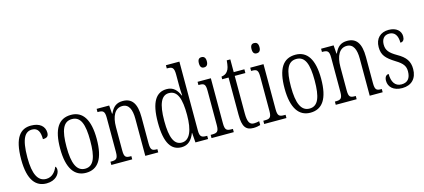

<svg xmlns="http://www.w3.org/2000/svg" viewBox="-59 -1263 3916 1775"><g transform="rotate(-15 1898.5 -375.0)"><path d="M216 10C304 10 344 -47 344 -86C344 -103 340 -113 332 -119C315 -75 281 -31 223 -31C145 -31 105 -106 105 -265C105 -453 148 -506 213 -506C270 -506 288 -461 288 -394C324 -394 343 -405 343 -441C343 -503 296 -544 213 -544C115 -544 45 -479 45 -264C45 -63 116 10 216 10Z M593 10C708 10 769 -77 769 -268C769 -453 708 -544 596 -544C476 -544 419 -454 419 -268C419 -79 484 10 593 10ZM595 -29C514 -29 480 -111 480 -268C480 -425 510 -504 594 -504C678 -504 707 -425 707 -268C707 -112 678 -29 595 -29Z M837 0H1037V-31H1031C985 -31 969 -38 969 -103V-326C969 -433 1006 -500 1075 -500C1138 -500 1162 -443 1162 -355V0H1286V-31H1282C1237 -31 1221 -39 1221 -105V-355C1221 -486 1178 -544 1091 -544C1031 -544 996 -516 970 -456H966L960 -536H840V-505H845C891 -505 909 -497 909 -433V-105C909 -39 891 -31 844 -31H837Z M1508 10C1571 10 1609 -30 1633 -93H1635L1642 0H1763V-31H1755C1710 -31 1692 -41 1692 -100V-760H1563V-729H1569C1613 -729 1632 -721 1632 -653V-554C1632 -518 1633 -483 1636 -452H1632C1609 -507 1574 -545 1512 -545C1413 -545 1354 -467 1354 -267C1354 -68 1411 10 1508 10ZM1521 -31C1449 -31 1415 -104 1415 -266C1415 -430 1451 -504 1522 -504C1605 -504 1633 -419 1633 -266C1633 -119 1597 -31 1521 -31Z M1899 -649C1921 -649 1938 -661 1938 -698C1938 -735 1921 -747 1899 -747C1877 -747 1862 -735 1862 -698C1862 -661 1877 -649 1899 -649ZM1796 0H2009V-31H1998C1949 -31 1933 -40 1933 -106V-536H1806V-505H1814C1861 -505 1874 -495 1874 -430V-104C1874 -40 1857 -31 1809 -31H1796Z M2196 10C2222 10 2246 5 2262 0V-37C2244 -33 2231 -30 2211 -30C2171 -30 2152 -57 2152 -142V-500H2254V-536H2152V-658H2118C2113 -606 2108 -578 2091 -557C2079 -539 2060 -529 2032 -525V-500H2093V-143C2093 -28 2124 10 2196 10Z M2403 -649C2425 -649 2442 -661 2442 -698C2442 -735 2425 -747 2403 -747C2381 -747 2366 -735 2366 -698C2366 -661 2381 -649 2403 -649ZM2300 0H2513V-31H2502C2453 -31 2437 -40 2437 -106V-536H2310V-505H2318C2365 -505 2378 -495 2378 -430V-104C2378 -40 2361 -31 2313 -31H2300Z M2741 10C2856 10 2917 -77 2917 -268C2917 -453 2856 -544 2744 -544C2624 -544 2567 -454 2567 -268C2567 -79 2632 10 2741 10ZM2743 -29C2662 -29 2628 -111 2628 -268C2628 -425 2658 -504 2742 -504C2826 -504 2855 -425 2855 -268C2855 -112 2826 -29 2743 -29Z M2985 0H3185V-31H3179C3133 -31 3117 -38 3117 -103V-326C3117 -433 3154 -500 3223 -500C3286 -500 3310 -443 3310 -355V0H3434V-31H3430C3385 -31 3369 -39 3369 -105V-355C3369 -486 3326 -544 3239 -544C3179 -544 3144 -516 3118 -456H3114L3108 -536H2988V-505H2993C3039 -505 3057 -497 3057 -433V-105C3057 -39 3039 -31 2992 -31H2985Z M3620 10C3709 10 3762 -45 3762 -135C3762 -208 3732 -253 3652 -298C3585 -337 3557 -367 3557 -422C3557 -471 3580 -508 3631 -508C3683 -508 3711 -471 3711 -400C3738 -400 3751 -419 3751 -451C3751 -503 3709 -543 3635 -543C3557 -543 3506 -494 3506 -412C3506 -336 3538 -300 3624 -246C3692 -205 3710 -174 3710 -127C3710 -60 3680 -25 3622 -25C3560 -25 3531 -74 3531 -149C3510 -149 3491 -133 3491 -94C3491 -36 3535 10 3620 10Z"/></g></svg>

Font: Noto Serif Hebrew ExtraCondensed Light
Style: Regular
Weight: 300
Width: 2
Designer: Monotype Design Team
Foundry: Monotype Imaging Inc.
Version: Version 2.004